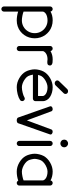

<svg xmlns="http://www.w3.org/2000/svg" viewBox="899 -1708 1040 2878"><g transform="rotate(90 1419.0 -269.0)"><path d="M285.6 -461.4Q254.4 -461.4 228.4 -454.3Q202.4 -447.3 186.6 -436.3Q170.9 -425.3 162.4 -412.8Q153.8 -400.4 153.8 -388.9V-102.3Q177 -92.3 216.3 -84.6Q255.6 -76.9 285.6 -76.9Q337.2 -76.9 381 -101.8Q424.8 -126.7 450.9 -171.1Q477.1 -215.6 477.1 -269.3Q477.1 -323 450.9 -367.3Q424.8 -411.6 381 -436.5Q337.2 -461.4 285.6 -461.4ZM76.9 -501.2Q76.9 -516.6 88.3 -527.6Q99.6 -538.6 115.5 -538.6Q129.6 -538.6 140.1 -529.2Q150.6 -519.8 153.3 -506.1Q208.5 -538.6 285.6 -538.6Q332.3 -538.6 374.3 -524.5Q416.3 -510.5 448.7 -485.4Q481.2 -460.2 505 -426.8Q528.8 -393.3 541.4 -352.8Q554 -312.3 554 -269.3Q554 -226.3 541.4 -185.8Q528.8 -145.3 505 -111.8Q481.2 -78.4 448.7 -53.2Q416.3 -28.1 374.3 -14Q332.3 0 285.6 0Q253.7 0 217.9 -5.7Q182.1 -11.5 153.8 -21V192.4Q153.8 208 142.6 219.4Q131.3 230.7 115.5 230.7Q99.6 230.7 88.3 219.4Q76.9 208 76.9 192.4V-70.1Q76.9 -72.3 76.9 -73.2Q76.9 -74.2 76.9 -74.6Q76.9 -75 76.9 -75.4Z M669.2 -501.5Q669.2 -516.6 680.5 -527.6Q691.9 -538.6 707.8 -538.6Q721.9 -538.6 732.4 -529.2Q742.9 -519.8 745.6 -506.1Q800.8 -538.6 869.1 -538.6Q901.4 -538.6 915.5 -536.6Q924.8 -535.4 932.7 -532.6Q940.7 -529.8 948.1 -524.7Q955.6 -519.5 959.1 -510.9Q962.6 -502.2 961.2 -491Q959.2 -477.3 951.7 -469.4Q944.1 -461.4 932.3 -459.6Q920.4 -457.8 910.2 -457.9Q899.9 -458 886.8 -459.7Q873.8 -461.4 869.1 -461.4Q846.4 -461.4 826.2 -456.7Q805.9 -451.9 791.6 -444.2Q777.3 -436.5 766.8 -426.9Q756.3 -417.2 751.2 -407.3Q746.1 -397.5 746.1 -388.2V-36.6Q746.1 -21.5 734.7 -10.7Q723.4 0 707.8 0Q691.9 0 680.5 -10.9Q669.2 -21.7 669.2 -36.9Z M1120.6 -368.9Q1110.8 -350.8 1103 -319.3H1419.2V-390.4Q1419.2 -401.6 1410.6 -413.8Q1402.1 -426 1386.4 -436.8Q1370.6 -447.5 1344.6 -454.5Q1318.6 -461.4 1287.4 -461.4Q1259.5 -461.4 1226.1 -448.9Q1192.6 -436.3 1163.6 -414.7Q1134.5 -393.1 1120.6 -368.9ZM1436.3 -113.5Q1449.5 -122.6 1464.6 -120Q1479.7 -117.4 1488.5 -104.5Q1497.6 -91.1 1495 -74.7Q1492.4 -58.3 1479.2 -49.6Q1445.6 -27.1 1392.5 -13.5Q1339.4 0 1287.4 0Q1216.6 0 1149.9 -39.2Q1083.3 -78.4 1052.2 -136.2Q1037.6 -163.8 1028.4 -200.7Q1019.3 -237.5 1019.3 -269.3Q1019.3 -301 1028.4 -337.9Q1037.6 -374.8 1052.2 -402.3Q1083.3 -460.2 1149.9 -499.4Q1216.6 -538.6 1287.4 -538.6Q1327.9 -538.6 1365.5 -528.2Q1403.1 -517.8 1432.1 -499.1Q1461.2 -480.5 1478.6 -452.1Q1496.1 -423.8 1496.1 -390.4V-279.3Q1496.1 -264.2 1484.7 -253.2Q1473.4 -242.2 1457.5 -242.2H1098.6Q1102.1 -222.7 1108.2 -202.5Q1114.3 -182.4 1120.6 -170.7Q1134.5 -146.2 1163.6 -124.3Q1192.6 -102.3 1226.1 -89.6Q1259.5 -76.9 1287.4 -76.9Q1324 -76.9 1370.2 -88.6Q1416.5 -100.3 1436.3 -113.5ZM1259.8 -582.3Q1248.3 -570.3 1230.6 -569.3Q1212.9 -568.4 1199.7 -578.9Q1186.5 -589.4 1185.4 -605.2Q1184.3 -621.1 1195.8 -633.1L1314.9 -756.1Q1326.4 -768.1 1344.2 -769.2Q1362.1 -770.3 1375.2 -759.8Q1387.2 -749.3 1388.3 -733.3Q1389.4 -717.3 1378.9 -705.3Z M1575 -495.6Q1567.6 -514.2 1582.5 -527.1Q1597.4 -540 1618.7 -538.5Q1639.9 -536.9 1647.9 -520L1784.4 -152.1L1921.1 -520Q1929.2 -536.6 1950.3 -538.2Q1971.4 -539.8 1986.3 -527Q2001.2 -514.2 1993.9 -495.6L1826.2 -18.3Q1822 -10.5 1810.9 -5.4Q1799.8 -0.2 1784.4 0Q1768.3 -0.2 1757.7 -5.4Q1747.1 -10.5 1742.7 -18.3Z M2092 -501.5Q2092 -516.6 2103.4 -527.6Q2114.7 -538.6 2130.6 -538.6Q2146.2 -538.6 2157.6 -527.6Q2168.9 -516.6 2168.9 -501.5V-36.9Q2168.9 -21.7 2157.7 -10.9Q2146.5 0 2130.6 0Q2114.7 0 2103.4 -10.9Q2092 -21.7 2092 -36.9ZM2171.4 -670.7Q2154.5 -653.8 2130.6 -653.8Q2106.7 -653.8 2089.7 -670.7Q2072.8 -687.5 2072.8 -711.4Q2072.8 -735.4 2089.7 -752.3Q2106.7 -769.3 2130.6 -769.3Q2154.5 -769.3 2171.4 -752.3Q2188.2 -735.4 2188.2 -711.4Q2188.2 -687.5 2171.4 -670.7Z M2317.4 -402.3Q2348.4 -460.2 2415 -499.4Q2481.7 -538.6 2552.5 -538.6Q2589.4 -538.6 2624.1 -530Q2658.9 -521.5 2684.8 -506.1Q2687.5 -520.5 2698 -529.5Q2708.5 -538.6 2722.7 -538.6Q2738.5 -538.6 2749.9 -527.6Q2761.2 -516.6 2761.2 -501.5V-79.8V-76.9V-36.9Q2761.2 -21.7 2749.9 -10.9Q2738.5 0 2722.7 0Q2711.2 0 2701.8 -6.5Q2692.4 -12.9 2687.7 -22.5Q2624.3 0 2552.5 0Q2481.7 0 2415 -39.2Q2348.4 -78.4 2317.4 -136.2Q2302.7 -163.8 2293.6 -200.7Q2284.4 -237.5 2284.4 -269.3Q2284.4 -301 2293.6 -337.9Q2302.7 -374.8 2317.4 -402.3ZM2385.7 -171.4Q2399.7 -146.7 2428.7 -124.6Q2457.8 -102.5 2491.2 -89.7Q2524.7 -76.9 2552.5 -76.9Q2582.5 -76.9 2621.3 -84.7Q2660.2 -92.5 2684.3 -102.8V-388.9Q2684.3 -400.4 2675.8 -412.8Q2667.2 -425.3 2651.5 -436.3Q2635.7 -447.3 2609.7 -454.3Q2583.7 -461.4 2552.5 -461.4Q2524.7 -461.4 2491.2 -448.6Q2457.8 -435.8 2428.7 -413.7Q2399.7 -391.6 2385.7 -366.9Q2376.7 -350.6 2369 -319.6Q2361.3 -288.6 2361.3 -269.3Q2361.3 -249.8 2369 -218.8Q2376.7 -187.7 2385.7 -171.4Z"/></g></svg>

Font: Tecnico
Style: Grueso
Weight: 700
Version: Version 1.3